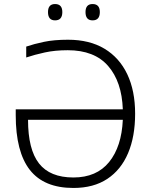

<svg xmlns="http://www.w3.org/2000/svg" viewBox="-20 -922 751 952"><path d="M316 -673Q253 -673 202.5 -662Q152 -651 110 -637V-691Q148 -704 198 -714.5Q248 -725 317 -725Q424 -725 498 -680.5Q572 -636 611 -554Q650 -472 650 -358Q650 -245 615 -162.5Q580 -80 512 -35Q444 10 344 10Q198 10 128 -79.5Q58 -169 58 -351V-380H589Q584 -517 516 -595Q448 -673 316 -673ZM344 -42Q459 -42 521 -118.5Q583 -195 589 -328H119Q119 -181 173.5 -111.5Q228 -42 344 -42ZM218 -862Q218 -902 253 -902Q289 -902 289 -862Q289 -821 253 -821Q218 -821 218 -862ZM404 -862Q404 -902 439 -902Q475 -902 475 -862Q475 -821 439 -821Q404 -821 404 -862Z"/></svg>

Font: Noto Sans Light
Style: Regular
Weight: 300
Designer: Monotype Design Team
Foundry: Monotype Imaging Inc.
Version: Version 2.007